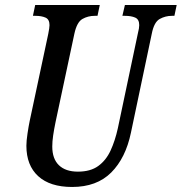

<svg xmlns="http://www.w3.org/2000/svg" viewBox="-20 -734 723 764"><path d="M267 10Q179 10 132 -33Q85 -76 85 -154Q85 -173 89.5 -203Q94 -233 98 -252L172 -599Q177 -624 177 -634Q177 -657 161 -664Q145 -671 121 -671H111L120 -714H377L368 -671H357Q330 -671 308 -658.5Q286 -646 276 -600L201 -248Q195 -219 191.5 -195Q188 -171 188 -151Q188 -102 214.5 -76.5Q241 -51 290 -51Q340 -51 371 -73.5Q402 -96 420 -135Q438 -174 449 -224L529 -603Q534 -622 534 -634Q534 -657 518 -664Q502 -671 477 -671H467L477 -714H683L674 -671H664Q638 -671 615.5 -658.5Q593 -646 584 -600L501 -206Q480 -105 422.5 -47.5Q365 10 267 10Z"/></svg>

Font: Noto Serif ExtraCondensed Medium
Style: Italic
Weight: 500
Width: 2
Italic angle: -12°
Designer: Monotype Design Team
Foundry: Monotype Imaging Inc.
Version: Version 2.013; ttfautohint (v1.8.4.7-5d5b)